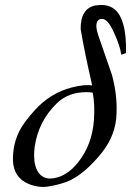

<svg xmlns="http://www.w3.org/2000/svg" viewBox="-20 -717 526 771"><path d="M486 -504C487 -549 484 -587 475 -619C461 -671 432 -697 387 -697C379 -697 371 -696 362 -695C322 -686 303 -654 304 -600C325 -476 346 -397 350 -374C331 -377 304 -375 269 -366C210 -351 161 -320 120 -275C93 -245 75 -221 64 -202C41 -162 31 -119 32 -72C34 -26 55 5 96 22C123 33 149 36 174 32C211 26 241 17 264 6C307 -16 348 -53 389 -104C427 -152 447 -205 448 -263C450 -312 444 -362 430 -415L374 -577C369 -593 367 -605 367 -613C367 -632 375 -641 390 -641C406 -641 422 -622 439 -583C454 -550 464 -521 467 -497ZM352 -345C359 -312 360 -274 357 -233C352 -168 331 -113 296 -68C261 -23 222 -1 181 0C142 0 117 -34 117 -93C117 -104 118 -115 119 -126C129 -196 159 -255 210 -304C241 -333 280 -347 328 -347C337 -347 345 -346 352 -345Z"/></svg>

Font: GFS Pyrsos
Style: Regular
Weight: 400
Designer: George Matthiopoulos
Foundry: George Matthiopoulos
Version: Version 1.0